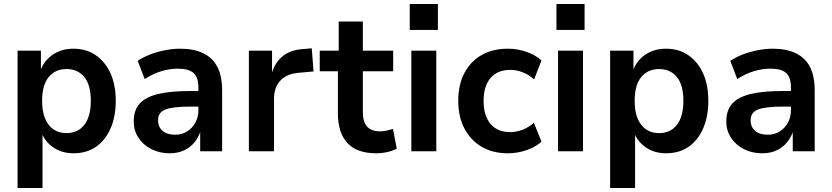

<svg xmlns="http://www.w3.org/2000/svg" viewBox="-20 -758 4168 962"><path d="M68 184V-504H185V-400H181Q199 -453 243.5 -483.5Q288 -514 348 -514Q412 -514 459.5 -481.5Q507 -449 533.5 -391Q560 -333 560 -252Q560 -174 534 -114.5Q508 -55 461 -22.5Q414 10 348 10Q290 10 247 -19.5Q204 -49 187 -97H193V184ZM313 -91Q370 -91 402.5 -132.5Q435 -174 435 -253Q435 -332 402.5 -372Q370 -412 313 -412Q257 -412 224 -372Q191 -332 191 -253Q191 -174 224 -132.5Q257 -91 313 -91Z M830 10Q779 10 738 -11Q697 -32 673.5 -68Q650 -104 650 -149Q650 -205 679 -238Q708 -271 770 -286.5Q832 -302 933 -302H990V-224H937Q892 -224 860.5 -220.5Q829 -217 809.5 -209.5Q790 -202 781 -188.5Q772 -175 772 -156Q772 -121 795 -102Q818 -83 858 -83Q891 -83 917 -99Q943 -115 958.5 -143Q974 -171 974 -206V-320Q974 -371 949.5 -392.5Q925 -414 872 -414Q832 -414 790.5 -402Q749 -390 705 -362L670 -453Q698 -472 733.5 -485.5Q769 -499 808 -506.5Q847 -514 883 -514Q951 -514 998 -491.5Q1045 -469 1069 -423Q1093 -377 1093 -304V0H983V-105H986Q976 -71 954.5 -45Q933 -19 902 -4.5Q871 10 830 10Z M1227 0V-504H1343V-381H1339Q1354 -441 1394 -474.5Q1434 -508 1497 -512L1542 -516L1551 -400L1473 -393Q1414 -387 1383.5 -353Q1353 -319 1353 -263V0Z M1865 10Q1768 10 1720.5 -41.5Q1673 -93 1673 -191V-401H1582V-504H1677V-650H1798V-504H1950V-401H1798V-197Q1798 -148 1819 -124Q1840 -100 1885 -100Q1901 -100 1917 -103.5Q1933 -107 1949 -112L1968 -13Q1947 -2 1920 4Q1893 10 1865 10Z M2033 -608V-738H2174V-608ZM2041 0V-504H2166V0Z M2524 10Q2449 10 2393.5 -22.5Q2338 -55 2307 -114Q2276 -173 2276 -253Q2276 -334 2307 -392.5Q2338 -451 2393.5 -482.5Q2449 -514 2525 -514Q2573 -514 2618.5 -498Q2664 -482 2693 -455L2656 -360Q2630 -384 2598.5 -396Q2567 -408 2537 -408Q2473 -408 2438 -367.5Q2403 -327 2403 -253Q2403 -178 2438 -137Q2473 -96 2536 -96Q2566 -96 2598 -108Q2630 -120 2655 -143L2693 -48Q2663 -21 2618 -5.5Q2573 10 2524 10Z M2768 -608V-738H2909V-608ZM2776 0V-504H2901V0Z M3037 184V-504H3154V-400H3150Q3168 -453 3212.5 -483.5Q3257 -514 3317 -514Q3381 -514 3428.5 -481.5Q3476 -449 3502.5 -391Q3529 -333 3529 -252Q3529 -174 3503 -114.5Q3477 -55 3430 -22.5Q3383 10 3317 10Q3259 10 3216 -19.5Q3173 -49 3156 -97H3162V184ZM3282 -91Q3339 -91 3371.5 -132.5Q3404 -174 3404 -253Q3404 -332 3371.5 -372Q3339 -412 3282 -412Q3226 -412 3193 -372Q3160 -332 3160 -253Q3160 -174 3193 -132.5Q3226 -91 3282 -91Z M3799 10Q3748 10 3707 -11Q3666 -32 3642.5 -68Q3619 -104 3619 -149Q3619 -205 3648 -238Q3677 -271 3739 -286.5Q3801 -302 3902 -302H3959V-224H3906Q3861 -224 3829.5 -220.5Q3798 -217 3778.5 -209.5Q3759 -202 3750 -188.5Q3741 -175 3741 -156Q3741 -121 3764 -102Q3787 -83 3827 -83Q3860 -83 3886 -99Q3912 -115 3927.5 -143Q3943 -171 3943 -206V-320Q3943 -371 3918.5 -392.5Q3894 -414 3841 -414Q3801 -414 3759.5 -402Q3718 -390 3674 -362L3639 -453Q3667 -472 3702.5 -485.5Q3738 -499 3777 -506.5Q3816 -514 3852 -514Q3920 -514 3967 -491.5Q4014 -469 4038 -423Q4062 -377 4062 -304V0H3952V-105H3955Q3945 -71 3923.5 -45Q3902 -19 3871 -4.5Q3840 10 3799 10Z"/></svg>

Font: Nunitoga
Style: Bold
Weight: 700
Designer: Vernon Adams
Foundry: Vernon Adams
Version: Version 1.0